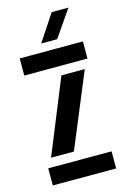

<svg xmlns="http://www.w3.org/2000/svg" viewBox="-118 -821 576 877"><g transform="rotate(-15 170.0 -383.0)"><path d="M23 -518.5V-599.5L322 -600V-519ZM44 -124.5 187 -475.5H297.5L152 -124.5ZM19 0V-81H318.5V0ZM135.5 -640 219 -766H298L211 -640Z"/></g></svg>

Font: Big Shoulders Stencil Display
Style: Bold
Weight: 700
Designer: Patric King
Foundry: XO Type Co
Version: Version 1.000